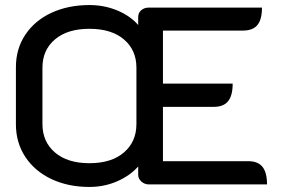

<svg xmlns="http://www.w3.org/2000/svg" viewBox="-20 -730 1120 760"><path d="M43 -238V-464Q43 -537 80.5 -593Q118 -649 184 -679.5Q250 -710 334 -710Q393 -710 444.5 -688.5Q496 -667 527 -631V-663Q527 -679 539 -689.5Q551 -700 570 -700H1017Q1017 -653 999 -631Q981 -609 942 -609H625V-399H901Q901 -352 883 -329.5Q865 -307 826 -307H625V-92H963Q1001 -92 1019 -69.5Q1037 -47 1037 0H570Q552 0 539.5 -11.5Q527 -23 527 -38V-71Q494 -34 443 -12Q392 10 334 10Q250 10 184 -21Q118 -52 80.5 -108.5Q43 -165 43 -238ZM520 -239V-462Q520 -532 470.5 -574Q421 -616 334 -616Q247 -616 197.5 -574Q148 -532 148 -462V-239Q148 -169 197.5 -126.5Q247 -84 334 -84Q421 -84 470.5 -126.5Q520 -169 520 -239Z"/></svg>

Font: K2D Medium
Style: Regular
Weight: 500
Designer: Katatrad Aksorn Co.,Ltd.
Foundry: Cadson Demak Co.,Ltd.
Version: Version 1.000; ttfautohint (v1.6)